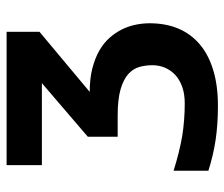

<svg xmlns="http://www.w3.org/2000/svg" viewBox="-70 -608 689 590"><g transform="rotate(-90 275.0 -313.5)"><path d="M44.9 -125Q103 -106.9 151.4 -98.6Q175.3 -94.7 200.4 -92.8Q225.6 -90.8 252 -90.8Q280.8 -90.8 302.7 -98.6Q324.7 -106.4 339.4 -120.1Q354 -133.8 361.6 -151.9Q369.1 -169.9 369.1 -190.4Q369.1 -210.9 363.8 -230.2Q358.4 -249.5 341.8 -264.4Q325.2 -279.3 294.7 -288.1Q264.2 -296.9 213.9 -296.9H149.4V-388.7L314 -529.8H62V-638.2H471.7V-537.1L287.1 -382.8Q327.6 -382.8 359.1 -374.8Q390.6 -366.7 414.1 -353.3Q437.5 -339.8 453.6 -321.5Q469.7 -303.2 479.5 -283Q489.3 -262.7 493.7 -241Q498 -219.2 498 -198.7Q498 -149.4 481.7 -110.6Q465.3 -71.8 433.3 -44.7Q401.4 -17.6 353.8 -3.2Q306.2 11.2 244.1 11.2Q188 11.2 140.4 4.2Q92.8 -2.9 44.9 -18.1Z"/></g></svg>

Font: Code New Roman
Style: Bold
Weight: 700
Monospace: yes
Designer: Sam Radian
Foundry: Code New Roman
Version: Version 1.508 October 19, 2014